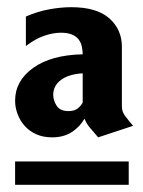

<svg xmlns="http://www.w3.org/2000/svg" viewBox="-20 -720 398 534"><path d="M22 -271H338V-206H22ZM319 -424Q319 -410 327 -399Q335 -388 350 -370L253 -338Q239 -354 229.5 -365.5Q220 -377 215 -390Q202 -367 179.5 -352.5Q157 -338 125 -338Q100 -338 81 -346.5Q62 -355 49 -369.5Q36 -384 29 -402.5Q22 -421 22 -440Q22 -495 72 -531Q122 -567 210 -569Q210 -580 207.5 -591Q205 -602 198.5 -610.5Q192 -619 180 -624Q168 -629 149 -629Q128 -629 103 -620.5Q78 -612 52 -592V-674Q84 -688 116.5 -694Q149 -700 178 -700Q249 -700 284 -669Q319 -638 319 -590ZM171 -411Q186 -411 195.5 -418Q205 -425 210 -435V-516Q172 -514 150 -498Q128 -482 128 -456Q128 -441 137.5 -426Q147 -411 171 -411Z"/></svg>

Font: LT Museum
Style: Bold
Weight: 700
Designer: Daniel Lyons
Foundry: LyonsType
Version: Version 1.010